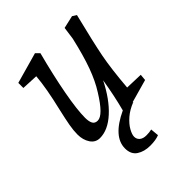

<svg xmlns="http://www.w3.org/2000/svg" viewBox="-205 -618 938 938"><g transform="rotate(-45 264.5 -149.0)"><path d="M67 -80Q67 -108 73 -141.5Q79 -175 91 -227Q120 -348 126 -424L41 -428V-463L201 -508L220 -489Q188 -367 169.5 -267Q151 -167 151 -112Q151 -86 158.5 -72Q166 -58 185 -58Q204 -58 228 -82Q252 -106 283 -156Q313 -203 336.5 -267.5Q360 -332 382 -428L391 -493L457 -508L478 -495Q440 -342 425.5 -267Q411 -192 401 -71L492 -68L489 -35L368 -1L373 0Q334 15 307.5 38Q281 61 268 84.5Q255 108 255 123Q255 140 267.5 150.5Q280 161 303 161Q323 161 339 157L343 200Q319 210 280 210Q239 210 211 191.5Q183 173 183 132Q183 51 307 -7Q328 -87 343 -179Q299 -91 243.5 -40.5Q188 10 133 10Q102 10 84.5 -16.5Q67 -43 67 -80Z"/></g></svg>

Font: Andada Pro
Style: Italic
Weight: 400
Italic angle: -7°
Designer: Carolina Giovagnoli
Foundry: Huerta Tipografica
Version: Version 3.005; ttfautohint (v1.8.4)